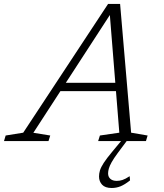

<svg xmlns="http://www.w3.org/2000/svg" viewBox="-84 -723 840 984"><path d="M206.5 -256 220.5 -298.5H541L527.5 -256ZM588 -43 672.5 -28.5 664 0H419L428 -28.5L527.5 -43L477.5 -664.5H491L87 -42.5L173.5 -28.5L164.5 0H-63.5L-55 -28.5L35 -43L470 -703H531.5ZM470 166Q470 183.5 481.8 193.8Q493.5 204 514 204Q529.5 204 544 199.2Q558.5 194.5 580.5 180L582.5 201.5Q555.5 223 533.8 231.8Q512 240.5 488.5 240.5Q455 240.5 439.2 223.5Q423.5 206.5 423.5 181.5Q423.5 166.5 428.2 150.5Q433 134.5 447.5 112Q462 89.5 490 56L543.5 -8.5H571.5L520 60.5Q499 89 488.2 108.2Q477.5 127.5 473.8 140.8Q470 154 470 166Z"/></svg>

Font: Newsreader 9pt Light
Style: Italic
Weight: 300
Italic angle: -17°
Designer: Hugues Gentile
Foundry: Production Type
Version: Version 1.003